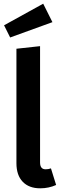

<svg xmlns="http://www.w3.org/2000/svg" viewBox="-20 -1005 337 1040"><path d="M214 -985 264 -885 35 -802 2 -868ZM198 15Q137 15 103 -20.5Q69 -56 69 -121V-741L197 -755V-125Q197 -88 227 -88Q243 -88 256 -93L284 -3Q244 15 198 15Z"/></svg>

Font: FiraGO Medium
Style: Regular
Weight: 500
Designer: bBox Type
Foundry: bBox Type GmbH
Version: Version 1.001;PS 001.001;hotconv 1.0.88;makeotf.lib2.5.64775